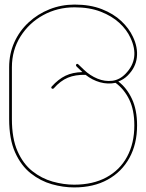

<svg xmlns="http://www.w3.org/2000/svg" viewBox="-20 -809 639 839"><path d="M304 10Q256 10 206.5 -4Q157 -18 114.5 -51.5Q72 -85 46 -143Q20 -201 20 -289V-515Q20 -574 42.5 -624Q65 -674 105 -711Q145 -748 196.5 -768.5Q248 -789 306 -789Q374 -789 425 -769Q476 -749 510 -717Q544 -685 561 -648Q583 -602 578 -558Q573 -514 538 -479Q520 -461 497 -453Q534 -425 556.5 -377Q579 -329 579 -261Q579 -180 545.5 -119Q512 -58 450.5 -24Q389 10 304 10ZM32 -289Q32 -204 56.5 -148.5Q81 -93 121.5 -61Q162 -29 210 -15.5Q258 -2 304 -2Q386 -2 445 -34Q504 -66 535.5 -124.5Q567 -183 567 -261Q567 -328 545 -373.5Q523 -419 485 -447Q451 -440 417 -449.5Q383 -459 354 -482Q309 -483 276.5 -469.5Q244 -456 215 -423Q213 -421 210 -421Q206 -421 204.5 -424.5Q203 -428 206 -431Q235 -463 266 -478Q297 -493 340 -494L338 -496L315 -518Q312 -521 312 -524Q312 -528 315.5 -529.5Q319 -531 323 -527L347 -504Q373 -479 405.5 -465.5Q438 -452 470.5 -456Q503 -460 529 -487Q593 -553 550 -644Q534 -679 501.5 -709Q469 -739 420 -758Q371 -777 306 -777Q231 -777 169 -743Q107 -709 69.5 -649.5Q32 -590 32 -515Z"/></svg>

Font: Moirai One
Style: Regular
Weight: 400
Designer: Jiyeon Park
Foundry: JAMO
Version: Version 1.000; ttfautohint (v1.8.4.7-5d5b);gftools[0.9.29]